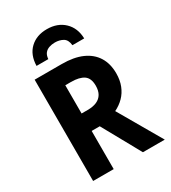

<svg xmlns="http://www.w3.org/2000/svg" viewBox="-223 -1058 1046 1172"><g transform="rotate(-30 300.0 -472.0)"><path d="M80 0V-714H271Q356 -714 413.5 -688.5Q471 -663 501 -615Q531 -567 531 -499Q531 -451 516 -413Q501 -375 474 -347.5Q447 -320 410 -302L585 0H431L282 -269H225V0ZM268 -392Q306 -392 332 -403.5Q358 -415 371.5 -438Q385 -461 385 -496Q385 -549 354.5 -570Q324 -591 265 -591H225V-392ZM298 -944Q373 -944 419.5 -899.5Q466 -855 468 -781H385Q381 -821 356.5 -835Q332 -849 300 -849Q278 -849 259 -842.5Q240 -836 228.5 -821.5Q217 -807 215 -781H132Q134 -858 179.5 -901Q225 -944 298 -944Z"/></g></svg>

Font: Noto Sans Mono
Style: Bold
Weight: 700
Designer: Monotype Design Team
Foundry: Monotype Imaging Inc.
Version: Version 2.014